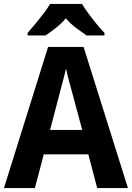

<svg xmlns="http://www.w3.org/2000/svg" viewBox="-20 -1047 669 974"><path d="M473 -93 428 -264H202L157 -93H0L224 -809H404L629 -93ZM349 -567Q341 -596 331 -633Q321 -670 315 -699Q311 -681 304 -654.5Q297 -628 290.5 -604Q284 -580 281 -567L234 -388H397ZM396 -1027Q409 -1005 428.5 -978.5Q448 -952 469.5 -926Q491 -900 510 -880V-867H419Q396 -883 367 -904.5Q338 -926 314 -954Q290 -926 261.5 -904Q233 -882 211 -867H120V-880Q137 -899 159 -925.5Q181 -952 201.5 -979Q222 -1006 234 -1027Z"/></svg>

Font: Noto Sans Telugu UI SemiCondensed
Style: Bold
Weight: 700
Width: 4
Designer: Jelle Bosma - Monotype Design Team
Foundry: Monotype Imaging Inc.
Version: Version 2.005; ttfautohint (v1.8.4.7-5d5b)